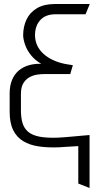

<svg xmlns="http://www.w3.org/2000/svg" viewBox="-20 -722 515 954"><path d="M405 -651 426 -702H252Q199 -702 164 -681.5Q129 -661 112 -625.5Q95 -590 95 -545Q96 -524 105.5 -497.5Q115 -471 135 -446.5Q155 -422 185 -405H176Q146 -405 119 -396.5Q92 -388 71.5 -370Q51 -352 39.5 -324Q28 -296 28 -258V-167Q28 -111 45.5 -75.5Q63 -40 95.5 -20.5Q128 -1 172.5 5.5Q217 12 271 10Q286 9 301.5 8Q317 7 334.5 6Q352 5 369 4V190L425 212V-51Q415 -50 395 -48.5Q375 -47 351 -44.5Q327 -42 305 -40.5Q283 -39 268 -38Q212 -36 176 -43Q140 -50 120 -67Q100 -84 92 -110.5Q84 -137 84 -174V-255Q84 -289 96 -308.5Q108 -328 126 -338Q144 -348 163.5 -351Q183 -354 198 -354H329L342 -398L305 -404Q270 -411 242.5 -424Q215 -437 195.5 -455Q176 -473 165.5 -495Q155 -517 154 -543Q153 -592 179.5 -621.5Q206 -651 255 -651Z"/></svg>

Font: AdventPro_ExpandedRegular
Style: ExpandedRegular
Weight: 400
Width: 7
Designer: VivaRado, Andreas Kalpakidis
Foundry: VivaRado, Andreas Kalpakidis
Version: Version 3.000